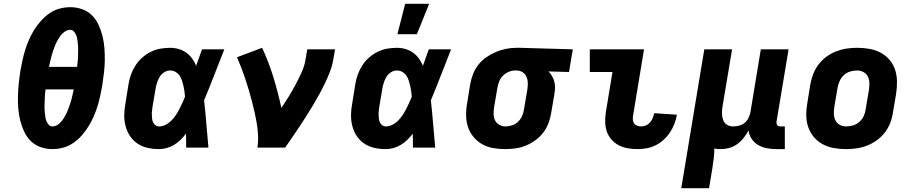

<svg xmlns="http://www.w3.org/2000/svg" viewBox="-20 -781 4840 1016"><path d="M257 8Q224 8 193.5 -3Q163 -14 141.5 -36Q120 -58 107 -86.5Q94 -115 86.5 -145.5Q79 -176 76.5 -208.5Q74 -241 75 -274Q76 -307 79.5 -340.5Q83 -374 88 -407Q93 -435 99 -462.5Q105 -490 113.5 -517.5Q122 -545 134 -572Q146 -599 161.5 -624Q177 -649 197.5 -671.5Q218 -694 242.5 -711Q267 -728 295.5 -735.5Q324 -743 352 -743Q385 -743 415.5 -732Q446 -721 467.5 -699Q489 -677 502 -648.5Q515 -620 522.5 -589.5Q530 -559 532.5 -526.5Q535 -494 534.5 -461Q534 -428 530 -394.5Q526 -361 521 -328Q516 -300 510 -272.5Q504 -245 495.5 -217.5Q487 -190 475 -163Q463 -136 447.5 -111Q432 -86 412 -63.5Q392 -41 367 -24Q342 -7 313.5 0.5Q285 8 257 8ZM239 -427H388Q389 -438 390.5 -449Q392 -460 392.5 -471Q393 -482 393 -493Q393 -504 393.5 -515Q394 -526 393 -536.5Q392 -547 391 -558Q390 -569 388 -579Q386 -589 381.5 -598.5Q377 -608 370 -615.5Q363 -623 352 -623Q337 -623 324 -614.5Q311 -606 301.5 -593.5Q292 -581 284.5 -567.5Q277 -554 271.5 -540.5Q266 -527 261 -512.5Q256 -498 252.5 -484Q249 -470 245.5 -456Q242 -442 239 -427ZM257 -112Q272 -112 285 -120.5Q298 -129 307.5 -141.5Q317 -154 324.5 -167.5Q332 -181 337.5 -194.5Q343 -208 348 -222.5Q353 -237 357 -251Q361 -265 364 -279Q367 -293 370 -308H221Q220 -297 218.5 -286Q217 -275 217 -264Q217 -253 216.5 -242Q216 -231 215.5 -220Q215 -209 216 -198.5Q217 -188 218 -177Q219 -166 221 -156Q223 -146 227.5 -136.5Q232 -127 239 -119.5Q246 -112 257 -112Z M821 8Q790 8 761 1.5Q732 -5 708 -21Q684 -37 668 -61Q652 -85 644.5 -114Q637 -143 637.5 -173.5Q638 -204 644 -235L660 -335Q664 -361 673 -386Q682 -411 697 -434.5Q712 -458 733 -476.5Q754 -495 778.5 -507Q803 -519 829 -523.5Q855 -528 880 -528Q904 -528 926 -521.5Q948 -515 966 -502Q984 -489 997 -471Q1010 -453 1018 -433Q1026 -455 1033.5 -476.5Q1041 -498 1049 -520H1167Q1140 -452 1114 -384.5Q1088 -317 1060 -250Q1067 -188 1072 -125Q1077 -62 1083 0H965Q965 -18 965 -36.5Q965 -55 964 -74Q951 -56 935.5 -41Q920 -26 901 -14.5Q882 -3 861.5 2.5Q841 8 821 8ZM822 -112Q839 -112 856 -120.5Q873 -129 886 -142Q899 -155 909.5 -170.5Q920 -186 928.5 -202.5Q937 -219 944.5 -235.5Q952 -252 959 -269Q958 -284 956 -298.5Q954 -313 950.5 -327.5Q947 -342 942.5 -356Q938 -370 930 -381.5Q922 -393 909 -400.5Q896 -408 880 -408Q864 -408 849.5 -399Q835 -390 826 -376Q817 -362 812 -346.5Q807 -331 804 -316L787 -216Q786 -205 784.5 -194.5Q783 -184 783.5 -173.5Q784 -163 785 -152.5Q786 -142 790.5 -133Q795 -124 803 -118Q811 -112 822 -112Z M1342 0Q1347 -32 1345.5 -64Q1344 -96 1339 -126.5Q1334 -157 1327 -187.5Q1320 -218 1312.5 -247.5Q1305 -277 1296 -306.5Q1287 -336 1277.5 -365Q1268 -394 1257 -422.5Q1246 -451 1234 -478L1367 -528Q1402 -453 1426.5 -373Q1451 -293 1469 -210Q1490 -241 1509 -272Q1528 -303 1545 -335Q1562 -367 1577 -400.5Q1592 -434 1597 -468L1606 -520H1753L1744 -468Q1739 -436 1727.5 -405.5Q1716 -375 1701.5 -344.5Q1687 -314 1671 -284.5Q1655 -255 1637.5 -226Q1620 -197 1602 -168.5Q1584 -140 1565.5 -112Q1547 -84 1527.5 -56Q1508 -28 1489 0Z M2021 8Q1990 8 1961 1.5Q1932 -5 1908 -21Q1884 -37 1868 -61Q1852 -85 1844.5 -114Q1837 -143 1837.5 -173.5Q1838 -204 1844 -235L1860 -335Q1864 -361 1873 -386Q1882 -411 1897 -434.5Q1912 -458 1933 -476.5Q1954 -495 1978.5 -507Q2003 -519 2029 -523.5Q2055 -528 2080 -528Q2104 -528 2126 -521.5Q2148 -515 2166 -502Q2184 -489 2197 -471Q2210 -453 2218 -433Q2226 -455 2233.5 -476.5Q2241 -498 2249 -520H2367Q2340 -452 2314 -384.5Q2288 -317 2260 -250Q2267 -188 2272 -125Q2277 -62 2283 0H2165Q2165 -18 2165 -36.5Q2165 -55 2164 -74Q2151 -56 2135.5 -41Q2120 -26 2101 -14.5Q2082 -3 2061.5 2.5Q2041 8 2021 8ZM2022 -112Q2039 -112 2056 -120.5Q2073 -129 2086 -142Q2099 -155 2109.5 -170.5Q2120 -186 2128.5 -202.5Q2137 -219 2144.5 -235.5Q2152 -252 2159 -269Q2158 -284 2156 -298.5Q2154 -313 2150.5 -327.5Q2147 -342 2142.5 -356Q2138 -370 2130 -381.5Q2122 -393 2109 -400.5Q2096 -408 2080 -408Q2064 -408 2049.5 -399Q2035 -390 2026 -376Q2017 -362 2012 -346.5Q2007 -331 2004 -316L1987 -216Q1986 -205 1984.5 -194.5Q1983 -184 1983.5 -173.5Q1984 -163 1985 -152.5Q1986 -142 1990.5 -133Q1995 -124 2003 -118Q2011 -112 2022 -112ZM2083 -600 2124 -761H2251L2186 -600Z M2654 8Q2621 8 2589.5 2.5Q2558 -3 2531.5 -18Q2505 -33 2485.5 -56.5Q2466 -80 2456.5 -109Q2447 -138 2446.5 -170.5Q2446 -203 2452 -235L2468 -335Q2473 -362 2483 -388.5Q2493 -415 2511 -438Q2529 -461 2553.5 -478Q2578 -495 2604 -506Q2630 -517 2657.5 -522.5Q2685 -528 2712 -528H2731L3011 -520L2991 -400L2882 -403Q2893 -393 2901 -379Q2909 -365 2913 -350Q2917 -335 2917 -318.5Q2917 -302 2914 -285L2897 -185Q2893 -158 2883 -131Q2873 -104 2855.5 -80.5Q2838 -57 2814 -39.5Q2790 -22 2763.5 -11Q2737 0 2709 4Q2681 8 2654 8ZM2654 -112Q2672 -112 2690 -118Q2708 -124 2722 -137.5Q2736 -151 2743.5 -169Q2751 -187 2753 -204L2770 -304Q2773 -322 2773 -339.5Q2773 -357 2767 -372.5Q2761 -388 2747.5 -397.5Q2734 -407 2716 -408H2705Q2688 -408 2671 -400.5Q2654 -393 2641 -380Q2628 -367 2621.5 -350Q2615 -333 2612 -316L2595 -216Q2592 -197 2592 -179Q2592 -161 2599 -145.5Q2606 -130 2621 -121Q2636 -112 2654 -112Z M3354 8Q3327 8 3301.5 3.5Q3276 -1 3254 -12.5Q3232 -24 3215.5 -43Q3199 -62 3191 -85.5Q3183 -109 3182.5 -135.5Q3182 -162 3186 -188L3221 -400H3101V-520H3388L3330 -169Q3328 -158 3329 -147Q3330 -136 3336 -127.5Q3342 -119 3352 -115.5Q3362 -112 3373 -112Q3386 -112 3398.5 -117.5Q3411 -123 3420 -133.5Q3429 -144 3434 -156.5Q3439 -169 3442 -182L3562 -174Q3558 -150 3549 -126.5Q3540 -103 3526 -81.5Q3512 -60 3492.5 -42Q3473 -24 3450 -12.5Q3427 -1 3402.5 3.5Q3378 8 3354 8Z M3585 215 3707 -520H3854L3803 -216Q3800 -198 3800.5 -180Q3801 -162 3806.5 -146.5Q3812 -131 3826 -121.5Q3840 -112 3858 -112Q3874 -112 3890.5 -116Q3907 -120 3920 -130.5Q3933 -141 3940.5 -156.5Q3948 -172 3951 -187L4006 -520H4153L4089 -137Q4089 -132 4089.5 -127Q4090 -122 4093 -118.5Q4096 -115 4100.5 -113.5Q4105 -112 4110 -112H4133V8H4090Q4064 8 4039 3.5Q4014 -1 3993 -13Q3972 -25 3958 -45.5Q3944 -66 3941 -91Q3930 -70 3915 -51Q3900 -32 3880.5 -18Q3861 -4 3838.5 2Q3816 8 3794 8Q3785 8 3776.5 7.5Q3768 7 3760 5Q3760 30 3757 56Q3754 82 3750 107L3732 215Z M4457 8Q4424 8 4392.5 2.5Q4361 -3 4334 -17.5Q4307 -32 4287 -55.5Q4267 -79 4257 -108Q4247 -137 4246.5 -169.5Q4246 -202 4252 -235L4268 -335Q4273 -363 4283.5 -390Q4294 -417 4312 -440.5Q4330 -464 4354 -481.5Q4378 -499 4405.5 -509.5Q4433 -520 4460.5 -524Q4488 -528 4516 -528Q4549 -528 4580.5 -522.5Q4612 -517 4639.5 -502.5Q4667 -488 4687 -464.5Q4707 -441 4716.5 -412Q4726 -383 4726.5 -350.5Q4727 -318 4722 -285L4705 -185Q4701 -157 4690.5 -130Q4680 -103 4662 -79.5Q4644 -56 4619.5 -38.5Q4595 -21 4568 -10.5Q4541 0 4513 4Q4485 8 4457 8ZM4457 -112Q4476 -112 4494.5 -117.5Q4513 -123 4528 -136.5Q4543 -150 4551 -168Q4559 -186 4561 -204L4578 -304Q4581 -323 4580.5 -341.5Q4580 -360 4572.5 -375.5Q4565 -391 4549.5 -399.5Q4534 -408 4516 -408Q4497 -408 4478.5 -402.5Q4460 -397 4445.5 -383.5Q4431 -370 4423 -352Q4415 -334 4412 -316L4395 -216Q4392 -197 4392.5 -178.5Q4393 -160 4400.5 -144.5Q4408 -129 4423.5 -120.5Q4439 -112 4457 -112Z"/></svg>

Font: Iosevka Heavy Extended
Style: Italic
Weight: 900
Width: 7
Italic angle: -9°
Monospace: yes
Designer: Belleve Invis
Foundry: Belleve Invis
Version: Version 32.5.0; ttfautohint (v1.8.4)